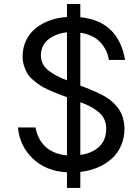

<svg xmlns="http://www.w3.org/2000/svg" viewBox="-20 -843 687 949"><path d="M377 -419.9H377.4L377.9 -419.4H378.4L378.9 -418.9H379.4H379.9L380.4 -418.5H380.9Q467.8 -385.7 504.9 -362.3Q589.8 -308.6 594.7 -219.7Q595.2 -213.9 595.2 -208Q595.2 -161.6 578.4 -123Q561.5 -84.5 531.7 -58.1Q502 -31.7 462.6 -15.1Q423.3 1.5 377 6.8V85.9H311V8.8Q206.5 2.9 141.6 -59.8Q76.7 -122.6 68.8 -212.9H155.8Q159.7 -188 170.2 -165.8Q180.7 -143.6 198.5 -124Q216.3 -104.5 245.4 -91.3Q274.4 -78.1 311 -75.2V-362.8H310.1Q279.8 -374 264.9 -379.9Q250 -385.7 222.4 -397.9Q194.8 -410.2 180.2 -419.9Q165.5 -429.7 146 -445.8Q126.5 -461.9 116.5 -478Q106.4 -494.1 99.1 -516.4Q91.8 -538.6 91.8 -564Q91.8 -607.9 109.6 -644.3Q127.4 -680.7 158 -704.6Q188.5 -728.5 227.5 -742.4Q266.6 -756.3 311 -758.8V-823.2H377V-757.8Q564.9 -739.3 598.1 -546.9H518.1Q511.2 -595.2 476.6 -633.3Q441.9 -671.4 377 -681.2ZM182.1 -568.8Q182.1 -545.9 191.9 -527.1Q201.7 -508.3 221.2 -493.4Q240.7 -478.5 261 -468Q281.2 -457.5 311 -445.8V-683.1Q256.3 -677.7 219.2 -648.2Q182.1 -618.7 182.1 -568.8ZM504.9 -205.1Q505.4 -231.4 495.8 -252.4Q486.3 -273.4 467 -289.3Q447.8 -305.2 427.2 -315.9Q406.7 -326.7 377 -337.9V-77.1Q436.5 -85.9 470.5 -118.2Q504.4 -150.4 504.9 -205.1Z"/></svg>

Font: Oakes Grotesk
Style: Italic
Weight: 400
Italic angle: -8°
Designer: Samuel Oakes
Foundry: Samuel Oakes
Version: Version 1.000;PS 001.000;hotconv 1.0.88;makeotf.lib2.5.64775